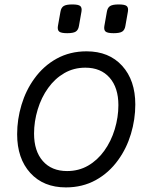

<svg xmlns="http://www.w3.org/2000/svg" viewBox="-20 -817 640 848"><path d="M131.3 -469.2Q94.2 -418 75 -354Q55.7 -290 55.7 -224.1Q55.7 -117.2 113.8 -53.2Q171.9 10.7 271 10.7Q344.2 10.7 402.8 -21.5Q461.4 -53.7 502 -110.4Q539.1 -161.6 558.3 -225.6Q577.6 -289.6 577.6 -355.5Q577.6 -462.4 519.5 -526.4Q461.4 -590.3 362.3 -590.3Q289.1 -590.3 230.5 -558.1Q171.9 -525.9 131.3 -469.2ZM502.9 -352.5Q502.9 -299.3 486.8 -246.1Q470.7 -192.9 440.4 -150.9Q410.6 -109.4 369.1 -85.4Q327.6 -61.5 276.4 -61.5Q208 -61.5 169.2 -105.7Q130.4 -149.9 130.4 -227.1Q130.4 -280.3 146.5 -333.5Q162.6 -386.7 192.9 -428.7Q222.7 -470.2 264.2 -494.1Q305.7 -518.1 356.9 -518.1Q425.3 -518.1 464.1 -473.9Q502.9 -429.7 502.9 -352.5ZM247.1 -765.6 235.8 -702.1Q232.9 -684.6 241.5 -677.5Q250 -670.4 276.9 -670.4Q303.7 -670.4 314.7 -677.5Q325.7 -684.6 328.6 -702.1L339.8 -765.6Q342.8 -783.2 334.5 -790.3Q326.2 -797.4 299.3 -797.4Q272.5 -797.4 261.2 -790.3Q250 -783.2 247.1 -765.6ZM452.1 -765.6 440.9 -702.1Q438 -684.6 446.5 -677.5Q455.1 -670.4 481.9 -670.4Q508.8 -670.4 519.8 -677.5Q530.8 -684.6 533.7 -702.1L544.9 -765.6Q547.9 -783.2 539.6 -790.3Q531.2 -797.4 504.4 -797.4Q477.5 -797.4 466.3 -790.3Q455.1 -783.2 452.1 -765.6Z"/></svg>

Font: Courier Prime Sans
Style: Regular
Weight: 300
Italic angle: -10°
Designer: Alan Dague-Greene
Foundry: Quote-Unquote Apps
Version: Version 3.23